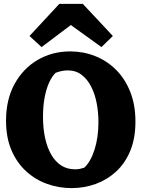

<svg xmlns="http://www.w3.org/2000/svg" viewBox="-20 -946 726 986"><path d="M347.8 20Q281.5 20 221.2 -1.8Q161 -23.5 113.5 -67.1Q66 -110.8 38.5 -175.5Q11 -240.2 11 -326.2Q11 -435 55 -515Q99 -595 173.8 -638.5Q248.5 -682 340.5 -682Q407.8 -682 468.1 -658.2Q528.5 -634.5 575.1 -588.4Q621.8 -542.2 648.6 -475.1Q675.5 -408 675.5 -321.5Q675.5 -235.5 648.9 -171.2Q622.2 -107 576.1 -64.8Q530 -22.5 471.1 -1.2Q412.2 20 347.8 20ZM365.8 -76.5Q380 -76.5 391.1 -79Q402.2 -81.5 412.8 -85Q445.5 -115 465.5 -177.6Q485.5 -240.2 485.5 -318.8Q485.5 -370 476.2 -417.4Q467 -464.8 447.5 -502.4Q428 -540 398.5 -562.2Q369 -584.5 327.8 -584.5Q312.5 -584.5 296.4 -581.2Q280.2 -578 265.5 -572Q247.5 -554.8 232.6 -522.6Q217.8 -490.5 209.2 -445.6Q200.8 -400.8 200.8 -346.2Q200.8 -287.2 211.5 -237.8Q222.2 -188.2 243.2 -151.9Q264.2 -115.5 294.8 -96Q325.2 -76.5 365.8 -76.5ZM193.5 -704.2 131.5 -761.2 284.8 -926.2H405.2L559.5 -761.2L501 -704.2L343.8 -817.5Z"/></svg>

Font: Eczar
Style: Regular
Weight: 400
Designer: Vaibhav Singh
Foundry: Rosetta Type Foundry
Version: Version 2.000